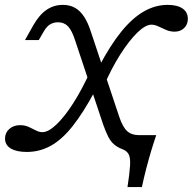

<svg xmlns="http://www.w3.org/2000/svg" viewBox="-38 -602 778 775"><path d="M70.2 11.3Q28.2 11.3 5.2 -2.8Q-17.7 -16.9 -17.7 -42.7Q-17.7 -66.1 -0.4 -81.5Q16.9 -96.8 42.7 -96.8Q62.1 -96.8 77.4 -89.9Q92.7 -83.1 106.5 -75.8Q120.2 -68.5 133.1 -68.5Q157.3 -68.5 189.9 -99.6Q222.6 -130.6 257.7 -185.5Q292.7 -240.3 325 -311.3L345.2 -234.7Q297.6 -146 254.4 -91.9Q211.3 -37.9 166.5 -13.3Q121.8 11.3 70.2 11.3ZM381.5 -255.6 361.3 -332.3Q406.5 -418.5 451.2 -473.8Q496 -529 542.3 -555.6Q588.7 -582.3 638.7 -582.3Q677.4 -582.3 698.8 -567.7Q720.2 -553.2 720.2 -525.8Q720.2 -503.2 705.2 -488.7Q690.3 -474.2 666.9 -474.2Q648.4 -474.2 631.9 -481.5Q615.3 -488.7 600.8 -495.6Q586.3 -502.4 573.4 -502.4Q549.2 -502.4 516.1 -470.2Q483.1 -437.9 447.6 -382.3Q412.1 -326.6 381.5 -255.6ZM442.7 -132.3Q456.5 -90.3 474.6 -73.4Q492.7 -56.5 522.6 -56.5H592.7Q583.9 -31.5 573.4 3.2Q562.9 37.9 552.8 76.6Q542.7 115.3 534.7 153.2H476.6Q485.5 95.2 487.1 64.5Q488.7 33.9 481 20.2Q473.4 6.5 455.6 0Q436.3 -7.3 422.6 -19Q408.9 -30.6 398.8 -50.4Q388.7 -70.2 378.2 -100L265.3 -438.7Q252.4 -479 236.7 -495.6Q221 -512.1 196 -512.1Q179 -512.1 164.9 -504Q150.8 -496 138.7 -475L118.5 -440.3H62.9L96 -499.2Q120.2 -541.9 149.6 -562.1Q179 -582.3 216.1 -582.3Q243.5 -582.3 264.5 -570.6Q285.5 -558.9 301.6 -534.3Q317.7 -509.7 329.8 -471Z"/></svg>

Font: Playfair 5pt SemiExpanded Light
Style: Italic
Weight: 300
Width: 6
Italic angle: -15.6°
Designer: Claus Eggers Sørensen
Foundry: Claus Eggers Sørensen
Version: Version 2.203